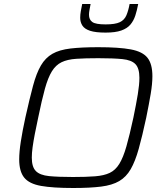

<svg xmlns="http://www.w3.org/2000/svg" viewBox="-20 -932 826 960"><path d="M346 8Q244 8 185 -2.5Q126 -13 101 -44Q76 -75 76 -135Q76 -172 84 -224Q92 -276 107 -345Q128 -439 145 -502.5Q162 -566 184.5 -604.5Q207 -643 242 -663Q277 -683 332.5 -689.5Q388 -696 472 -696Q575 -696 634 -685Q693 -674 717.5 -643Q742 -612 742 -551Q742 -513 733.5 -462.5Q725 -412 711 -343Q691 -250 673.5 -187.5Q656 -125 633.5 -86Q611 -47 576 -26.5Q541 -6 485.5 1Q430 8 346 8ZM345 -47Q411 -47 455.5 -50.5Q500 -54 528.5 -67.5Q557 -81 576.5 -112.5Q596 -144 612 -200Q628 -256 647 -344Q661 -412 669 -460.5Q677 -509 677 -543Q677 -591 657 -611.5Q637 -632 592 -636.5Q547 -641 472 -641Q406 -641 361.5 -638Q317 -635 288 -621Q259 -607 239.5 -575.5Q220 -544 204.5 -488Q189 -432 171 -344Q161 -298 154 -261.5Q147 -225 143 -196Q139 -167 139 -144Q139 -97 159.5 -76.5Q180 -56 225.5 -51.5Q271 -47 345 -47ZM508 -769Q458 -769 430.5 -778Q403 -787 392 -804Q381 -821 381 -843Q381 -859 384 -876Q387 -893 391 -912H433Q430 -896 427.5 -882.5Q425 -869 425 -858Q425 -834 441.5 -822Q458 -810 508 -810Q556 -810 579 -821Q602 -832 612 -855.5Q622 -879 628 -912H671Q665 -880 656.5 -854Q648 -828 632 -809Q616 -790 586.5 -779.5Q557 -769 508 -769Z"/></svg>

Font: Saira SemiExpanded Light
Style: Italic
Weight: 300
Width: 6
Italic angle: -12°
Designer: Hector Gatti with collaboration of the Omnibus-Type team
Foundry: Omnibus-Type
Version: Version 1.101